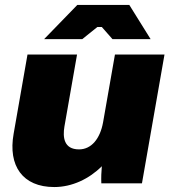

<svg xmlns="http://www.w3.org/2000/svg" viewBox="-20 -740 689 775"><path d="M199 15C271 15 340 -18 391 -69C389 -48 388 -21 389 0H553L644 -520H444L396 -246C384 -180 349 -137 299 -137C237 -137 233 -187 240 -229L291 -520H91L35 -200C12 -71 71 15 199 15ZM588 -582 502 -720H292L158 -582H312L373 -631H391L434 -582Z"/></svg>

Font: Fixel Display 20240404 Black
Style: Italic
Weight: 900
Italic angle: -10°
Designer: AlfaBravo + MacPaw
Foundry: Kyrylo Tkachov, Marchela Mozhyna, Serhii Makarenko, Maria Weinstein, Zakhar Kryvoshyya
Version: Version 1.211;Glyphs 3.2 (3225)